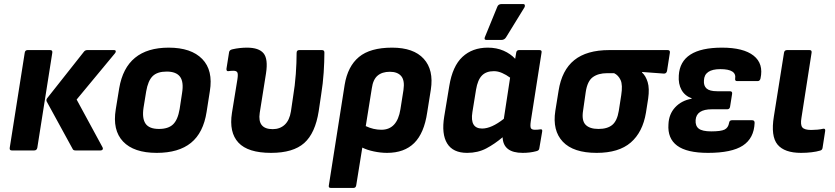

<svg xmlns="http://www.w3.org/2000/svg" viewBox="-20 -742 4119 947"><path d="M352 0Q341 0 338 -8L210 -242Q207 -250 213 -258L394 -487Q400 -495 411 -495H542Q550 -495 551 -490Q552 -485 547 -479L358 -251L486 -15Q489 -9 486 -4.5Q483 0 476 0ZM38 0Q26 0 28 -13L102 -482Q104 -495 116 -495H227Q240 -495 238 -482L164 -13Q161 0 149 0Z M753 12Q640 12 587 -44Q534 -100 551 -203L568 -307Q602 -507 812 -507Q923 -507 977.5 -451Q1032 -395 1015 -292L999 -190Q983 -87 922 -37.5Q861 12 753 12ZM764 -106Q810 -106 833.5 -128.5Q857 -151 866 -204L878 -283Q887 -338 868 -363.5Q849 -389 802 -389Q756 -389 733 -366.5Q710 -344 701 -291L688 -211Q680 -158 698 -132Q716 -106 764 -106Z M1317 12Q1203 12 1156 -38.5Q1109 -89 1124 -185L1151 -351Q1155 -377 1150.5 -385Q1146 -393 1131 -393Q1125 -393 1118.5 -392.5Q1112 -392 1106 -391Q1096 -390 1097 -403L1110 -485Q1112 -496 1127 -499Q1144 -503 1162.5 -505Q1181 -507 1198 -507Q1257 -507 1280 -479Q1303 -451 1292 -380L1261 -185Q1249 -105 1325 -105Q1361 -105 1384.5 -127Q1408 -149 1415 -193L1425 -261Q1435 -321 1439 -377Q1443 -433 1443 -481Q1443 -495 1456 -495H1568Q1580 -495 1580 -483Q1580 -438 1576.5 -384.5Q1573 -331 1564 -275L1552 -194Q1535 -85 1480.5 -36.5Q1426 12 1317 12Z M1612 185Q1599 185 1602 172L1680 -324Q1695 -415 1750.5 -461Q1806 -507 1914 -507Q2020 -507 2070 -452Q2120 -397 2105 -300L2087 -187Q2072 -85 2023 -36.5Q1974 12 1889 12Q1858 12 1824.5 5Q1791 -2 1767 -14L1737 172Q1735 185 1723 185ZM1814 -307 1784 -120Q1822 -102 1861 -102Q1939 -102 1955 -203L1970 -298Q1977 -345 1959 -366.5Q1941 -388 1903 -388Q1865 -388 1842.5 -369Q1820 -350 1814 -307Z M2284 12Q2214 12 2185.5 -34.5Q2157 -81 2171 -167L2196 -318Q2212 -416 2261 -461.5Q2310 -507 2386 -507Q2429 -507 2463.5 -492Q2498 -477 2521 -452L2526 -482Q2528 -495 2540 -495H2641Q2654 -495 2651 -482L2598 -144Q2594 -116 2599 -109Q2604 -102 2618 -102Q2626 -102 2632.5 -102.5Q2639 -103 2645 -104Q2657 -106 2654 -92L2640 -10Q2639 1 2624 4Q2609 8 2592.5 10Q2576 12 2558 12Q2462 12 2459 -65Q2420 -32 2378.5 -10Q2337 12 2284 12ZM2310 -189Q2297 -108 2358 -108Q2404 -108 2465 -156L2496 -359Q2477 -373 2456.5 -382Q2436 -391 2416 -391Q2378 -391 2357 -369.5Q2336 -348 2328 -300ZM2379 -545Q2372 -545 2370.5 -549.5Q2369 -554 2372 -560L2433 -709Q2438 -722 2454 -722H2560Q2567 -722 2568.5 -717Q2570 -712 2567 -706L2476 -558Q2468 -545 2453 -545Z M2923 12Q2808 12 2756 -43Q2704 -98 2719 -195L2735 -294Q2751 -396 2812.5 -445.5Q2874 -495 2985 -495H3273Q3286 -495 3284 -482L3270 -392Q3267 -379 3255 -379L3147 -387V-384Q3165 -368 3174.5 -337Q3184 -306 3177 -256L3166 -186Q3150 -90 3091 -39Q3032 12 2923 12ZM2932 -106Q2976 -106 3000 -126Q3024 -146 3032 -195L3044 -272Q3052 -323 3041 -347Q3030 -371 3009 -381H2974Q2931 -381 2904 -361.5Q2877 -342 2869 -288L2856 -197Q2848 -148 2868 -127Q2888 -106 2932 -106Z M3472 12Q3368 12 3320 -23.5Q3272 -59 3277 -129Q3279 -179 3310 -212.5Q3341 -246 3391 -255L3392 -257Q3358 -269 3341.5 -298.5Q3325 -328 3328 -370Q3336 -507 3541 -507Q3647 -507 3697 -467.5Q3747 -428 3731 -355Q3728 -342 3717 -342H3616Q3604 -342 3606 -354Q3614 -401 3533 -401Q3454 -401 3452 -345Q3450 -319 3465 -305.5Q3480 -292 3517 -292H3580Q3593 -292 3591 -279L3581 -216Q3579 -203 3567 -203H3491Q3415 -203 3411 -150Q3409 -121 3426.5 -107.5Q3444 -94 3488 -94Q3536 -94 3554 -103Q3572 -112 3576 -136Q3578 -149 3590 -149H3690Q3702 -149 3702 -136Q3699 -60 3644 -24Q3589 12 3472 12Z M3931 12Q3849 12 3815 -29Q3781 -70 3797 -168L3847 -482Q3849 -495 3862 -495H3973Q3985 -495 3983 -482L3933 -161Q3927 -126 3937.5 -113.5Q3948 -101 3981 -101Q3996 -101 4012 -102.5Q4028 -104 4040 -107Q4052 -109 4050 -96L4037 -12Q4035 -1 4024 1Q4008 6 3983 9Q3958 12 3931 12Z"/></svg>

Font: Sofia Sans ExtraBold
Style: Italic
Weight: 800
Italic angle: -9°
Designer: Botio Nikoltchev, Ani Petrova
Foundry: lettersoup
Version: Version 4.100; ttfautohint (v1.8.4.7-5d5b)